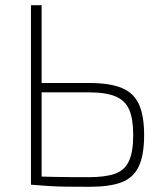

<svg xmlns="http://www.w3.org/2000/svg" viewBox="-20 -710 629 738"><path d="M322 -391Q403 -391 449 -371.5Q495 -352 514.5 -308Q534 -264 534 -191Q534 -113 513 -69.5Q492 -26 446.5 -9Q401 8 325 8Q272 8 235 7.5Q198 7 167 5Q136 3 99 0L113 -32Q135 -31 189.5 -30Q244 -29 322 -29Q384 -29 421.5 -42Q459 -55 475.5 -90.5Q492 -126 492 -191Q492 -252 477 -287.5Q462 -323 425 -339Q388 -355 322 -355H112V-391ZM140 -690V0H99V-690Z"/></svg>

Font: Exo 2 ExtraLight
Style: Regular
Weight: 250
Designer: Natanael Gama
Foundry: Natanael Gama
Version: Version 2.010